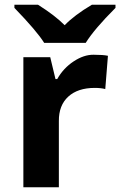

<svg xmlns="http://www.w3.org/2000/svg" viewBox="-20 -786 505 806"><path d="M372.6 -556.2Q413.1 -556.2 433.1 -551.8L421.9 -412.1Q403.8 -417 377.9 -417Q306.6 -417 266.6 -380.4Q226.6 -343.8 227.1 -277.8V0H78.1V-545.9H190.9L212.9 -454.1H220.2Q246.1 -500 289.1 -528.3Q332 -556.6 372.6 -556.2ZM40.5 -766.1H139.6Q211.4 -720.7 251.5 -680.2Q292.5 -722.7 365.7 -766.1H464.8V-752.9Q375.5 -663.6 339.8 -606H165.5Q135.3 -654.8 40.5 -752.9Z"/></svg>

Font: OpenSans-Bold
Style: Bold
Weight: 700
Foundry: Ascender Corporation
Version: Version 1.10